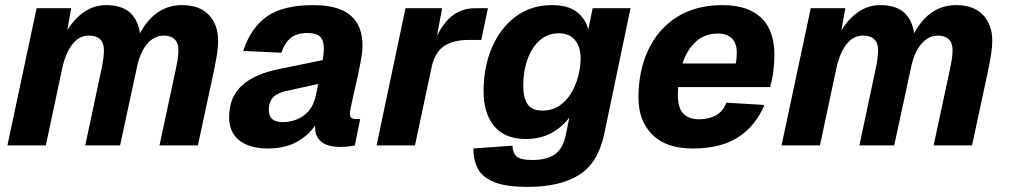

<svg xmlns="http://www.w3.org/2000/svg" viewBox="-20 -568 3940 750"><path d="M9 0 123 -536H258L243 -450Q272 -497 310.5 -522.5Q349 -548 394 -548Q455 -548 487 -519.5Q519 -491 527 -438Q586 -548 691 -548Q760 -548 796 -509.5Q832 -471 832 -410Q832 -383 826 -347Q820 -311 814 -284L753 0H603L666 -294Q670 -313 673.5 -332.5Q677 -352 677 -372Q677 -401 661.5 -415Q646 -429 620 -429Q582 -429 554 -395.5Q526 -362 514 -301L449 0H313L377 -301Q381 -319 383.5 -338.5Q386 -358 386 -371Q386 -429 327 -429Q289 -429 262.5 -395Q236 -361 223 -301L159 0Z M1211 -69Q1211 -74 1211 -78Q1183 -37 1137 -12.5Q1091 12 1027 12Q955 12 915 -19.5Q875 -51 875 -110Q875 -189 925.5 -234.5Q976 -280 1074 -299L1240 -333Q1243 -347 1244 -359Q1245 -371 1245 -379Q1245 -408 1231.5 -423.5Q1218 -439 1181 -439Q1140 -439 1116.5 -420.5Q1093 -402 1079 -362L930 -369Q960 -460 1023 -504Q1086 -548 1204 -548Q1302 -548 1349 -508Q1396 -468 1396 -391Q1396 -365 1388.5 -325.5Q1381 -286 1371.5 -244Q1362 -202 1354.5 -168.5Q1347 -135 1347 -124Q1347 -111 1353.5 -107Q1360 -103 1372 -103H1387L1366 0Q1358 2 1341.5 4Q1325 6 1310 6Q1260 6 1235.5 -14Q1211 -34 1211 -69ZM1030 -139Q1030 -91 1083 -91Q1131 -91 1167 -117Q1203 -143 1215 -199Q1216 -207 1218.5 -217.5Q1221 -228 1223 -240L1105 -214Q1067 -207 1048.5 -189.5Q1030 -172 1030 -139Z M1451 0 1564 -536H1707L1687 -428Q1715 -484 1751.5 -510Q1788 -536 1838 -536H1886L1860 -412H1811Q1748 -412 1712.5 -386.5Q1677 -361 1665 -301L1601 0Z M2042 162Q1957 162 1911 143.5Q1865 125 1847 91.5Q1829 58 1829 12L1982 1Q1982 28 1997.5 42.5Q2013 57 2059 57Q2116 57 2148 34.5Q2180 12 2191 -45L2204 -109Q2177 -72 2134 -48.5Q2091 -25 2034 -25Q1953 -25 1911 -74.5Q1869 -124 1869 -212Q1869 -306 1901.5 -382Q1934 -458 1994 -503Q2054 -548 2136 -548Q2199 -548 2233 -521.5Q2267 -495 2278 -453L2295 -536H2443L2341 -48Q2317 68 2242.5 115Q2168 162 2042 162ZM2099 -136Q2137 -136 2165 -155Q2193 -174 2211.5 -205Q2230 -236 2239 -271.5Q2248 -307 2248 -340Q2248 -385 2226 -411.5Q2204 -438 2163 -438Q2120 -438 2089 -411Q2058 -384 2041 -337.5Q2024 -291 2024 -234Q2024 -187 2040.5 -161.5Q2057 -136 2099 -136Z M2686 12Q2582 12 2528 -42Q2474 -96 2474 -187Q2474 -291 2512 -372.5Q2550 -454 2623.5 -501Q2697 -548 2802 -548Q2901 -548 2953 -499Q3005 -450 3005 -353Q3005 -319 3000.5 -286Q2996 -253 2988 -228H2629Q2628 -212 2628 -195Q2628 -146 2649.5 -124Q2671 -102 2711 -102Q2749 -102 2777.5 -118Q2806 -134 2817 -167L2966 -158Q2933 -78 2865 -33Q2797 12 2686 12ZM2784 -437Q2734 -437 2699 -406Q2664 -375 2646 -320H2854Q2856 -328 2857 -338.5Q2858 -349 2858 -363Q2858 -400 2838.5 -418.5Q2819 -437 2784 -437Z M3033 0 3147 -536H3282L3267 -450Q3296 -497 3334.5 -522.5Q3373 -548 3418 -548Q3479 -548 3511 -519.5Q3543 -491 3551 -438Q3610 -548 3715 -548Q3784 -548 3820 -509.5Q3856 -471 3856 -410Q3856 -383 3850 -347Q3844 -311 3838 -284L3777 0H3627L3690 -294Q3694 -313 3697.5 -332.5Q3701 -352 3701 -372Q3701 -401 3685.5 -415Q3670 -429 3644 -429Q3606 -429 3578 -395.5Q3550 -362 3538 -301L3473 0H3337L3401 -301Q3405 -319 3407.5 -338.5Q3410 -358 3410 -371Q3410 -429 3351 -429Q3313 -429 3286.5 -395Q3260 -361 3247 -301L3183 0Z"/></svg>

Font: Geist
Style: Bold Italic
Weight: 700
Italic angle: -12°
Designer: Basement.studio, Andrés Briganti, Mateo Zaragoza
Foundry: Basement.studio, Vercel, Andrés Briganti, Guido Ferreyra, Mateo Zaragoza
Version: Version 1.500; ttfautohint (v1.8.4.7-5d5b)